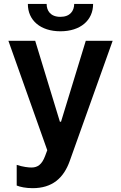

<svg xmlns="http://www.w3.org/2000/svg" viewBox="-20 -753 616 977"><path d="M146 204.5C246.1 204.5 304 153.1 334.9 66.1L553.3 -545.5H416.5L290.5 -133.5H284.8L159.1 -545.5H22.7L220.5 11.4L209.5 40.8C193.2 84.2 171.5 99.1 141.3 99.4C127.1 99.8 95.2 96.2 65 85.9V191.1C82.4 198.2 110.8 204.5 146 204.5ZM121.8 -733C121.4 -649.9 185.7 -593.8 287.3 -593.8C389.6 -593.8 453.8 -649.9 453.8 -733H357.6C357.2 -698.2 337.4 -667.3 287.3 -667.3C236.5 -667.3 217.3 -698.9 217.3 -733Z"/></svg>

Font: Margiela Sans Semi Bold
Style: Regular
Weight: 600
Designer: Stefan Endress, Andreas Faust
Version: Version 1.100;FEAKit 1.0